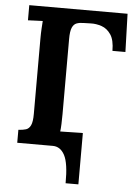

<svg xmlns="http://www.w3.org/2000/svg" viewBox="-59 -745 689 973"><g transform="rotate(5 285.5 -258.5)"><path d="M550 -700 556 -506H490Q490 -561 471 -589Q452 -617 424 -626.5Q396 -636 369 -635L333 -634Q312 -634 297 -628.5Q282 -623 274 -604.5Q266 -586 266 -547V-164Q266 -139 265 -114.5Q264 -90 262 -76L377 -78V183H312Q313 82 291.5 41Q270 0 231 0H50V-66Q73 -67 88.5 -72Q104 -77 112.5 -95Q121 -113 121 -153V-536Q121 -563 122.5 -588Q124 -613 125 -626Q109 -625 85 -624.5Q61 -624 50 -623V-700Z"/></g></svg>

Font: Lora
Style: Bold
Weight: 700
Designer: Olga Karpushina, Alexei Vanyashin (Cyrillic)
Foundry: Cyreal
Version: Version 3.006; ttfautohint (v1.8.4.7-5d5b);gftools[0.9.30]